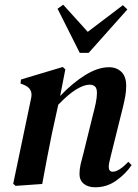

<svg xmlns="http://www.w3.org/2000/svg" viewBox="-20 -780 586 814"><path d="M46 8 36 -1 112 -364Q121 -404 82 -420L67 -426L69 -443L246 -496L257 -486L235 -373Q287 -428 341 -461.5Q395 -495 442 -495Q474 -495 494.5 -475.5Q515 -456 515 -416Q515 -394 511 -371.5Q507 -349 501 -325L450 -120Q446 -104 443.5 -92.5Q441 -81 441 -73Q441 -52 458 -52Q484 -52 524 -94L538 -80Q513 -43 473 -14.5Q433 14 384 14Q353 14 335 -1Q317 -16 317 -42Q317 -63 322 -84.5Q327 -106 334 -131L373 -289Q381 -319 386 -343Q391 -367 391 -386Q391 -406 382.5 -413.5Q374 -421 360 -421Q336 -421 302.5 -400.5Q269 -380 227 -336L200 -213Q189 -160 179 -107Q169 -54 159 0ZM248 -760 352 -645 501 -758 520 -740 356 -556H318L224 -743Z"/></svg>

Font: DM Serif Text
Style: Italic
Weight: 400
Italic angle: -12°
Designer: Colophon Foundry, Frank Grießhammer
Foundry: Colophon Foundry
Version: Version 5.100; ttfautohint (v1.8.2)